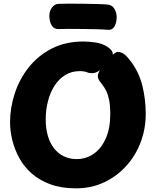

<svg xmlns="http://www.w3.org/2000/svg" viewBox="-20 -1010 852 1050"><path d="M564 -756Q579 -747 588 -736.5Q597 -726 597 -713Q597 -705 586 -688.5Q575 -672 558.5 -654Q542 -636 523 -623.5Q504 -611 488 -610Q469 -609 455 -615Q441 -621 415 -621Q371 -621 336.5 -599.5Q302 -578 278.5 -541.5Q255 -505 242.5 -457.5Q230 -410 230 -357Q230 -308 241.5 -268Q253 -228 275 -199.5Q297 -171 328.5 -155.5Q360 -140 399 -140Q451 -140 492.5 -169Q534 -198 558.5 -253Q583 -308 583 -386Q583 -432 577 -462Q571 -492 561 -512.5Q551 -533 538 -549Q532 -557 523.5 -568.5Q515 -580 515 -596Q515 -607 528 -628.5Q541 -650 560 -672.5Q579 -695 596.5 -710.5Q614 -726 623 -726Q641 -726 654.5 -717Q668 -708 679 -695Q690 -682 698 -671Q742 -611 759.5 -537.5Q777 -464 777 -387Q777 -305 749 -231.5Q721 -158 669.5 -101.5Q618 -45 548.5 -12.5Q479 20 395 20Q315 20 254.5 -2.5Q194 -25 152 -62.5Q110 -100 84.5 -147.5Q59 -195 47 -245Q35 -295 35 -341Q35 -420 60.5 -498.5Q86 -577 137 -641.5Q188 -706 263 -744.5Q338 -783 437 -783Q464 -783 500.5 -778Q537 -773 564 -756ZM301 -851Q276 -850 263 -870.5Q250 -891 250 -924Q250 -949 264 -968.5Q278 -988 301 -989Q319 -990 355.5 -990Q392 -990 434.5 -989.5Q477 -989 513.5 -988Q550 -987 568 -985Q593 -983 605.5 -962Q618 -941 618 -917Q618 -885 605.5 -864.5Q593 -844 568 -847Q550 -849 513.5 -850Q477 -851 434.5 -851.5Q392 -852 355.5 -852Q319 -852 301 -851Z"/></svg>

Font: Playpen Sans ExtraBold
Style: Regular
Weight: 800
Designer: Laura Meseguer, Veronika Burian, José Scaglione
Foundry: TypeTogether
Version: Version 1.001